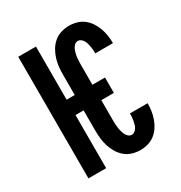

<svg xmlns="http://www.w3.org/2000/svg" viewBox="-175 -870 950 1005"><g transform="rotate(-30 300.0 -367.5)"><path d="M385 8Q361 8 337 1Q313 -6 294 -22Q275 -38 262.5 -59Q250 -80 242.5 -103.5Q235 -127 232.5 -151.5Q230 -176 230 -200V-321H181V0H74V-735H181V-414H230V-535Q230 -559 232.5 -583.5Q235 -608 242.5 -631.5Q250 -655 262.5 -676Q275 -697 294 -713Q313 -729 337 -736Q361 -743 385 -743Q408 -743 431 -736.5Q454 -730 472 -716Q490 -702 503 -682.5Q516 -663 524 -641Q532 -619 535.5 -596Q539 -573 539 -550Q539 -550 539 -549.5Q539 -549 539 -549H432Q432 -549 432 -549Q432 -549 432 -549Q432 -560 431.5 -570Q431 -580 429 -590Q427 -600 424.5 -610Q422 -620 417 -629Q412 -638 403.5 -644.5Q395 -651 385 -651Q374 -651 365 -643Q356 -635 351.5 -624.5Q347 -614 344 -603Q341 -592 339.5 -580.5Q338 -569 337.5 -557.5Q337 -546 337 -535V-414H413V-321H337V-200Q337 -189 337.5 -177.5Q338 -166 339.5 -154.5Q341 -143 344 -132Q347 -121 351.5 -110.5Q356 -100 365 -92Q374 -84 385 -84Q395 -84 403.5 -90.5Q412 -97 417 -106Q422 -115 424.5 -125Q427 -135 429 -145Q431 -155 431.5 -165Q432 -175 432 -186Q432 -186 432 -186Q432 -186 432 -186H539Q539 -186 539 -185.5Q539 -185 539 -185Q539 -162 535.5 -139Q532 -116 524 -94Q516 -72 503 -52.5Q490 -33 472 -19Q454 -5 431 1.5Q408 8 385 8Z"/></g></svg>

Font: Iosevka Curly SmBdEx
Style: Regular
Weight: 600
Width: 7
Monospace: yes
Designer: Belleve Invis
Foundry: Belleve Invis
Version: Version 11.1.0; ttfautohint (v1.8.3)